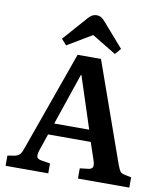

<svg xmlns="http://www.w3.org/2000/svg" viewBox="-100 -1027 942 1108"><g transform="rotate(10 371.5 -473.5)"><path d="M9 0V-60L52 -67Q71 -72 80.5 -82Q90 -92 100 -122L307 -703H444L651 -119Q661 -92 668.5 -82Q676 -72 697 -68L734 -60V0H433V-60L484 -66Q503 -69 507.5 -80.5Q512 -92 504 -117L469 -221H219L185 -121Q178 -100 180 -85Q182 -70 209 -66L259 -58V0ZM243 -289H448L349 -592H346ZM232 -745 202 -779 324 -917Q337 -933 349.5 -940Q362 -947 377 -947Q392 -947 403.5 -940Q415 -933 431 -914L548 -780L518 -745L376 -831Z"/></g></svg>

Font: Literata 18pt SemiBold
Style: Regular
Weight: 600
Designer: Latin by Veronika Burian and Jose Scaglione. Greek by Irene Vlachou. Cyrillic by Vera Evstafieva.
Foundry: TypeTogether
Version: Version 3.103;gftools[0.9.29]